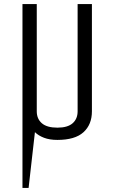

<svg xmlns="http://www.w3.org/2000/svg" viewBox="-20 -670 565 940"><path d="M160 -650V-125Q160 -88 185 -66.5Q210 -45 261 -45Q311 -45 335.5 -66.5Q360 -88 360 -125V-650H430V-125Q430 -60 388.5 -22.5Q347 15 261 15Q223 15 195.5 4.5Q168 -6 151 -23L120 250H90V-650Z"/></svg>

Font: Unica One
Style: Regular
Weight: 400
Designer: Eduardo Rodriguez Tunni
Foundry: Eduardo Rodriguez Tunni
Version: Version 2.000; ttfautohint (v1.8.4.7-5d5b);gftools[0.9.23]